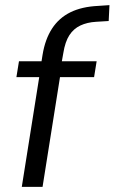

<svg xmlns="http://www.w3.org/2000/svg" viewBox="-20 -729 447 749"><path d="M65 0 133 -428H44L54 -490H162L139 -471L146 -515Q156 -576 183 -617.5Q210 -659 254.5 -681Q299 -703 363 -706L407 -709L404 -647L355 -644Q320 -642 293.5 -629.5Q267 -617 250.5 -591.5Q234 -566 227 -522L219 -477L207 -490H357L347 -428H214L146 0Z"/></svg>

Font: Nunito Sans 10pt SemiCondensed
Style: Italic
Weight: 400
Width: 4
Italic angle: -9°
Designer: Vernon Adams
Foundry: Vernon Adams
Version: Version 3.101;gftools[0.9.27]